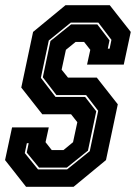

<svg xmlns="http://www.w3.org/2000/svg" viewBox="-22 -720 532 740"><path d="M78.5 0 -2.5 -103 24.5 -229H166L153.5 -172L177.5 -141.5H222.5L259.5 -172L276 -249L252 -279.5H141L60 -382.5L105.5 -597L230.5 -700H401L482 -597L455 -471H313.5L326 -528L302 -558.5H269.5L232 -528L215.5 -451.5L240 -421H351L432 -318L386.5 -103L261.5 0ZM124.5 -67H236.5L324 -137.5L356.5 -293L310 -353.5H195.5L143 -422L172.5 -562L252 -626H353L400 -564.5L393.5 -532.5H400.5L407.5 -566.5L357 -633H251L166 -564L135.5 -420L192 -346.5H306L349 -291L317 -139.5L235.5 -74H128.5L81 -132L88.5 -168H81.5L73.5 -130Z"/></svg>

Font: Tourney Condensed ExtraBold
Style: Italic
Weight: 800
Width: 3
Italic angle: -12°
Designer: Tyler Finck
Foundry: Etcetera Type Co
Version: Version 1.010; ttfautohint (v1.8.3)